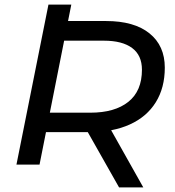

<svg xmlns="http://www.w3.org/2000/svg" viewBox="-20 -720 767 840"><path d="M143 -142 159 -227H375Q482 -227 541.5 -274.5Q601 -322 601 -415Q601 -478 558 -510Q515 -542 435 -542H224L240 -628H444Q567 -628 634 -574Q701 -520 701 -424Q701 -336 661.5 -272.5Q622 -209 548 -175.5Q474 -142 373 -142ZM52 0 192 -700H292L153 0ZM501 100 351 -165H458L607 100Z"/></svg>

Font: Montserrat Thin Medium
Style: Italic
Weight: 500
Italic angle: -11.3°
Version: Version 9.000